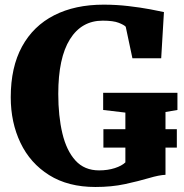

<svg xmlns="http://www.w3.org/2000/svg" viewBox="-20 -772 772 804"><path d="M379.5 11Q265 11 185.8 -38.8Q106.5 -88.5 65.8 -173.8Q25 -259 25 -365Q25 -490.5 72.2 -577Q119.5 -663.5 206.8 -708Q294 -752.5 414 -752.5Q467 -752.5 518.2 -746.5Q569.5 -740.5 609.2 -733Q649 -725.5 666.5 -721.5L655 -528H534.5L506.5 -660Q500 -667.5 477.2 -676.5Q454.5 -685.5 410 -685.5Q321.5 -685.5 272.8 -607.5Q224 -529.5 224 -379Q224 -286 241.2 -213.5Q258.5 -141 296 -99.8Q333.5 -58.5 395 -58.5Q431 -58.5 460.5 -68Q490 -77.5 505 -92V-154H413V-231H505V-300.5L412 -311.5V-383.5H723V-311.5L673 -303V-231H720.5V-154H673V-40Q646.5 -39 603.5 -26.2Q560.5 -13.5 504 -1.2Q447.5 11 379.5 11Z"/></svg>

Font: Merriweather Black
Style: Regular
Weight: 900
Designer: Eben Sorkin
Foundry: Eben Sorkin
Version: Version 2.200;gftools[0.9.31]